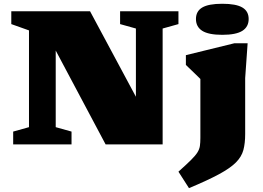

<svg xmlns="http://www.w3.org/2000/svg" viewBox="-20 -767 1398 1020"><path d="M134 -91.5V-605.5L40 -639V-707H458.5L702 -253V-615.5L618 -639V-707H928V-639L844 -615.5V0H541L276 -498.5V-91.5L360 -68V0H50V-68ZM1161 -582Q1088 -582 1054.5 -603.2Q1021 -624.5 1021 -666Q1021 -707.5 1054.5 -727.2Q1088 -747 1161 -747Q1234 -747 1267.5 -727.2Q1301 -707.5 1301 -666Q1301 -624.5 1267.5 -603.2Q1234 -582 1161 -582ZM1044.5 -347.5Q1036.5 -355.5 1013.5 -377.8Q990.5 -400 967.5 -422V-474L1224.5 -537H1295.5L1282.5 -352V-55Q1282.5 -6 1273 29.8Q1263.5 65.5 1233.5 95.8Q1203.5 126 1144 158.2Q1084.5 190.5 984 232.5L928 145Q970.5 107 994.2 83.5Q1018 60 1028.8 42.8Q1039.5 25.5 1042 8Q1044.5 -9.5 1044.5 -35Z"/></svg>

Font: Newsreader 6pt ExtraBold
Style: Regular
Weight: 800
Designer: Hugues Gentile
Foundry: Production Type
Version: Version 1.003; ttfautohint (v1.8.3)